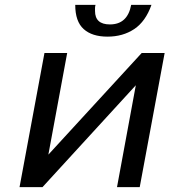

<svg xmlns="http://www.w3.org/2000/svg" viewBox="-20 -766 694 786"><path d="M371 -746Q369 -739 369 -733Q369 -727 369 -721Q369 -666 430 -666Q502 -666 517 -746H600Q576 -678 529.5 -647Q483 -616 420 -616Q357 -616 322.5 -647Q288 -678 288 -746ZM162 -549H255L178 -133L560 -549H654L552 0H459L536 -417L154 0H60Z"/></svg>

Font: Involve Medium Oblique
Style: Italic
Weight: 500
Italic angle: -10.5°
Designer: Stefan Peev
Foundry: Context Ltd.
Version: Version 1.001